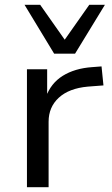

<svg xmlns="http://www.w3.org/2000/svg" viewBox="-20 -778 464 798"><path d="M92 0V-490H176V-373H170Q191 -432 241 -463Q291 -494 363 -499L402 -502L410 -423L345 -418Q267 -411 224.5 -372Q182 -333 182 -272V0ZM205 -555 82 -758H147L249 -613L351 -758H416L292 -555Z"/></svg>

Font: Nunito Sans 10pt SemiExpanded
Style: Regular
Weight: 400
Width: 6
Designer: Vernon Adams
Foundry: Vernon Adams
Version: Version 3.101;gftools[0.9.27]